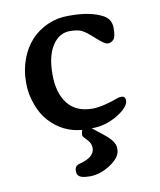

<svg xmlns="http://www.w3.org/2000/svg" viewBox="-76 -500 646 774"><g transform="rotate(-10 247.0 -113.0)"><path d="M357.4 118.2V126Q357.4 156.7 315.2 184.8Q272.9 212.9 229 212.9L224.1 212.4Q177.7 212.4 177.7 185.5V179.2Q177.7 160.6 198.7 155.3Q260.3 139.6 260.3 101.6Q260.3 82 243.9 65.9Q227.5 49.8 227.5 44.9Q227.5 35.2 231.4 22.9Q154.3 17.1 100.1 -41.5Q73.7 -69.3 57.9 -113Q42 -156.7 42 -197.3V-209Q42 -255.9 58.6 -300.3Q90.8 -386.7 171.4 -422.4Q210.4 -439.5 253.9 -439.5H264.6Q346.2 -439.5 396 -413.1Q427.7 -396 427.7 -359.6Q427.7 -323.2 417.7 -312.7Q407.7 -302.2 394.5 -302.2Q381.3 -302.2 349.6 -331.3Q317.9 -360.4 300.8 -369.1Q283.7 -377.9 251.5 -377.9Q207.5 -377.9 179.9 -335.7Q152.3 -293.5 152.3 -217.5Q152.3 -141.6 186.5 -97.9Q220.7 -54.2 288.1 -54.2Q310.5 -54.2 340.6 -61.8Q370.6 -69.3 384.8 -75.2Q398.9 -81.1 409.2 -81.1Q426.3 -81.1 426.3 -63.5Q426.3 -36.6 377.2 -6.6Q328.1 23.4 271.5 23.4H270.5Q279.3 30.8 312.5 56.6Q357.4 91.3 357.4 118.2Z"/></g></svg>

Font: Averia Serif Libre
Style: Regular
Weight: 400
Version: Version 1.002